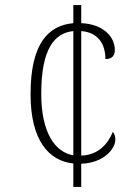

<svg xmlns="http://www.w3.org/2000/svg" viewBox="-20 -734 551 754"><path d="M268 -92V0H299V-91C387 -94 433 -149 433 -186C433 -200 429 -209 423 -216C404 -169 366 -125 299 -123V-612C365 -607 394 -561 394 -502C417 -502 431 -513 431 -537C431 -594 380 -640 299 -643V-714H268V-643C170 -634 100 -564 100 -364C100 -182 172 -102 268 -92ZM268 -612V-124C193 -137 142 -218 142 -365C142 -540 192 -604 268 -612Z"/></svg>

Font: Noto Serif Bengali SemiCondensed ExtraLight
Style: Regular
Weight: 200
Width: 4
Designer: Juan Bruce, Universal Thirst, Indian Type Foundry and the Monotype Design Team.
Foundry: Monotype Imaging Inc.
Version: Version 2.003